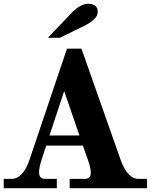

<svg xmlns="http://www.w3.org/2000/svg" viewBox="-21 -988 810 1008"><path d="M751 0H344.7V-48.8H424.3Q455.6 -48.8 455.6 -81.5Q455.6 -106 440.9 -147.5L414.1 -223.6H221.7L196.8 -147.5Q184.1 -107.9 184.1 -83.5Q184.1 -48.8 215.8 -48.8H277.3V0H-1.5V-48.8H39.6Q98.6 -48.8 133.3 -147.5L330.6 -732.4H406.7L612.8 -147.5Q648.9 -48.8 706.1 -48.8H751ZM396 -276.9 315.9 -509.8 238.8 -276.9ZM293 -789.6H230.5L343.8 -908.7Q397.9 -968.3 440.9 -968.3Q492.2 -968.3 492.2 -925.3Q492.2 -885.3 413.6 -848.6Z"/></svg>

Font: Munson
Style: Bold
Weight: 700
Designer: Paul James MIller
Foundry: High-Logic / Made with FontCreator
Version: Version 2.10;May 5, 2019;FontCreator 11.5.0.2430 64-bit